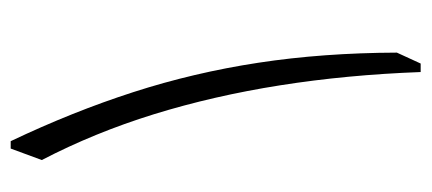

<svg xmlns="http://www.w3.org/2000/svg" viewBox="-234 -538 772 343"><g transform="rotate(-90 151.5 -366.0)"><path d="M71.3 -732.4H58.1L37.6 -676.8Q86.4 -583 119.4 -476.6Q152.3 -370.1 171.1 -251Q189.9 -131.8 194.8 0H210L229.5 -42.5Q229 -174.8 211.4 -290Q193.8 -405.3 158.9 -513.4Q124 -621.6 71.3 -732.4Z"/></g></svg>

Font: Pinar FD VF
Style: Regular
Weight: 300
Designer: Amin Abedi
Version: Version 2.000